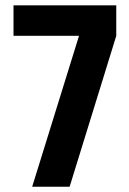

<svg xmlns="http://www.w3.org/2000/svg" viewBox="-20 -708 491 728"><path d="M31.2 -572.2H279.6L102 0H244L420.8 -572V-687.8H31.2Z"/></svg>

Font: Secuela Light
Style: Regular
Weight: 300
Designer: Fernando Haro
Foundry: deFharo
Version: Version 1.708